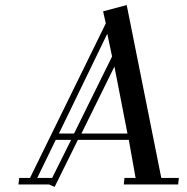

<svg xmlns="http://www.w3.org/2000/svg" viewBox="-20 -732 743 762"><path d="M53.2 0 56.2 -25.9H99.1L399.9 -639.2L389.2 -687L482.9 -711.9L620.1 -25.9H689.9L687 0H471.2L474.1 -25.9H518.1L491.2 -176.8H289.1L196.8 9.8L174.8 0ZM127.9 -25.9H187L262.2 -176.8H201.2ZM213.9 -202.1H273.9L424.8 -507.8L405.8 -598.1ZM303.2 -202.1H485.8L434.1 -467.8Z"/></svg>

Font: Dehuti
Style: Bold-Italic
Weight: 700
Version: Version 1.2